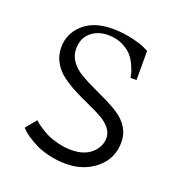

<svg xmlns="http://www.w3.org/2000/svg" viewBox="-89 -503 536 581"><g transform="rotate(20 179.0 -212.5)"><path d="M30.3 -56.6 58.6 -90.8Q60.5 -88.9 64.2 -85.4Q67.9 -82 80.6 -73.5Q93.3 -64.9 106.9 -58.3Q120.6 -51.8 141.8 -46.4Q163.1 -41 184.6 -41Q227.1 -41 250.2 -62.3Q273.4 -83.5 273.4 -111.3Q273.4 -128.4 261.2 -143.1Q249 -157.7 229.2 -168.5Q209.5 -179.2 185.8 -189.7Q162.1 -200.2 138.4 -212.4Q114.7 -224.6 95 -239.3Q75.2 -253.9 63 -275.4Q50.8 -296.9 50.8 -323.2Q50.8 -367.2 84.5 -397.9Q118.2 -428.7 178.7 -428.7Q210.4 -428.7 240.5 -421.9Q270.5 -415 284.7 -408.2L298.8 -401.4V-307.6H279.3Q278.8 -311.5 277.6 -318.1Q276.4 -324.7 269.3 -341.8Q262.2 -358.9 251.7 -371.8Q241.2 -384.8 220.5 -395.5Q199.7 -406.2 172.9 -406.2Q138.7 -406.2 116.7 -387Q94.7 -367.7 94.7 -334Q94.7 -312.5 107.2 -294.9Q119.6 -277.3 139.4 -265.4Q159.2 -253.4 183.3 -242.2Q207.5 -231 231.7 -219.2Q255.9 -207.5 275.6 -194.1Q295.4 -180.7 307.9 -160.4Q320.3 -140.1 320.3 -115.2Q320.3 -62 280.8 -29.1Q241.2 3.9 184.6 3.9Q155.8 3.9 129.2 -2.4Q102.5 -8.8 85.2 -17.6Q67.9 -26.4 54.9 -35.2Q42 -43.9 36.1 -50.3Z"/></g></svg>

Font: Buda Light
Style: Regular
Weight: 300
Version: Version 1.003